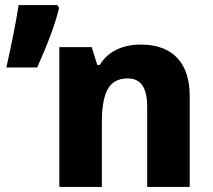

<svg xmlns="http://www.w3.org/2000/svg" viewBox="-20 -734 836 754"><path d="M5 -469H126C169 -565 198 -643 212 -703L205 -714H53C43 -647 27 -569 5 -469ZM213 0H380V-250C380 -373 408 -426 482 -426C535 -426 558 -387 558 -314V0H725V-357C725 -486 659 -559 533 -559C462 -559 403 -532 372 -479H362L340 -549H213Z"/></svg>

Font: Kathrein 85 Heavy
Style: Regular
Weight: 900
Designer: Lazydogs Typefoundry, based on Open Sans by Ascender Corporation
Foundry: Lazydogs Typefoundry
Version: Version 1.003;PS 001.003;hotconv 1.0.88;makeotf.lib2.5.64775